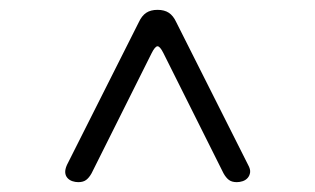

<svg xmlns="http://www.w3.org/2000/svg" viewBox="-20 -690 640 390"><path d="M139 -320Q133 -320 127 -322Q121 -324 117 -328.5Q113 -333 112.5 -339.5Q112 -346 116 -355L262 -645Q268 -658 277 -664Q286 -670 300 -670Q314 -670 323 -664Q332 -658 338 -645L484 -355Q489 -346 488 -339.5Q487 -333 483 -328.5Q479 -324 473 -322Q467 -320 461 -320Q451 -320 445 -324.5Q439 -329 434 -338L312 -582Q305 -596 300 -596Q295 -596 288 -582L166 -338Q161 -329 155 -324.5Q149 -320 139 -320Z"/></svg>

Font: Maple Mono NL Thin
Style: Regular
Weight: 250
Monospace: yes
Designer: subframe7536
Version: Version 7.000